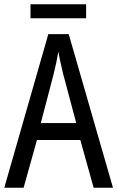

<svg xmlns="http://www.w3.org/2000/svg" viewBox="-20 -874 547 894"><path d="M381 -854H122V-789H381ZM416 0H506L300 -715H205L0 0H90L152 -222H354ZM274 -530 335 -301H170L230 -530C238 -562 246 -600 252 -634C256 -605 267 -560 274 -530Z"/></svg>

Font: Noto Sans Gurmukhi UI Condensed
Style: Regular
Weight: 400
Width: 3
Designer: Jelle Bosma - Monotype Design Team
Foundry: Monotype Imaging Inc.
Version: Version 2.004